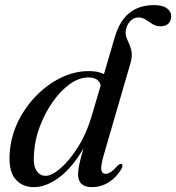

<svg xmlns="http://www.w3.org/2000/svg" viewBox="-20 -742 708 771"><path d="M467.5 -63.5Q448 -29.5 416.5 -10Q385 9.5 349.5 9.5Q293.5 9.5 293.5 -42Q293.5 -57.5 298.2 -80.8Q303 -104 315 -146Q270.5 -69 218 -29.8Q165.5 9.5 116 9.5Q67 9.5 39.5 -25.8Q12 -61 20 -138.5Q25.5 -199 53.5 -255.8Q81.5 -312.5 126 -358Q170.5 -403.5 225 -430Q279.5 -456.5 337 -456.5Q374.5 -456.5 397.5 -444.5L441 -593Q460.5 -659 499.8 -690.2Q539 -721.5 598.5 -721.5Q633.5 -721.5 650.5 -708.5Q667.5 -695.5 667.5 -677Q667.5 -659.5 656.8 -648Q646 -636.5 625 -636.5Q607 -636.5 592.8 -645.2Q578.5 -654 565 -663Q551.5 -672 535.5 -672Q516 -672 501.2 -655.2Q486.5 -638.5 484.5 -614Q484 -596.5 492.5 -579.8Q501 -563 507 -541.2Q513 -519.5 503.5 -487L396.5 -119Q384 -75.5 386.8 -59.8Q389.5 -44 404 -44Q413 -44 424.2 -50.8Q435.5 -57.5 452 -76.5Q462 -86 468 -83.5Q476 -80 467.5 -63.5ZM117 -131.5Q112 -79.5 125.8 -57.8Q139.5 -36 163.5 -36Q188.5 -36 224 -67Q259.5 -98 293.5 -152Q327.5 -206 348 -275.5L384.5 -399.5Q380.5 -414 369 -422.5Q357.5 -431 335 -431Q297.5 -431 260.2 -404.2Q223 -377.5 192 -333.2Q161 -289 140.8 -236.2Q120.5 -183.5 117 -131.5Z"/></svg>

Font: Fraunces 72pt
Style: Italic
Weight: 400
Italic angle: -16°
Version: Version 1.000;[b76b70a41]